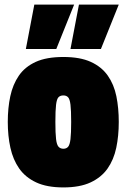

<svg xmlns="http://www.w3.org/2000/svg" viewBox="-20 -809 553 839"><path d="M14 -276Q14 -337 25 -388.5Q36 -440 62.5 -478.5Q89 -517 136 -538.5Q183 -560 257 -560Q330 -560 377 -538.5Q424 -517 451 -478.5Q478 -440 488.5 -388.5Q499 -337 499 -276Q499 -215 488 -163Q477 -111 450 -72.5Q423 -34 376 -12Q329 10 257 10Q185 10 138 -12Q91 -34 64 -72.5Q37 -111 25.5 -163Q14 -215 14 -276ZM222 -276Q222 -226 225 -201Q228 -176 236 -167.5Q244 -159 257 -159Q270 -159 277.5 -167.5Q285 -176 288 -201Q291 -226 291 -276Q291 -327 288 -351.5Q285 -376 277.5 -384Q270 -392 257 -392Q243 -392 235.5 -384Q228 -376 225 -351.5Q222 -327 222 -276ZM288 -595 325 -789H499L421 -595ZM93 -595 130 -789H304L226 -595Z"/></svg>

Font: Georama SemiCondensed Black
Style: Regular
Weight: 900
Width: 4
Designer: Jean-Baptiste Levee
Foundry: Production Type
Version: Version 1.001